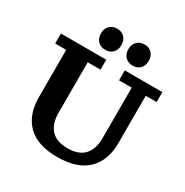

<svg xmlns="http://www.w3.org/2000/svg" viewBox="-200 -1049 1177 1221"><g transform="rotate(30 388.5 -439.0)"><path d="M387 10Q242 10 169.5 -61.5Q97 -133 97 -263V-609H16V-682H349V-609H255V-236Q255 -159 294.5 -115Q334 -71 417 -71Q499 -71 538.5 -115Q578 -159 578 -236V-609H485V-682H761V-609H681V-263Q681 -133 607 -61.5Q533 10 387 10ZM513 -733Q479 -733 458 -754Q437 -775 437 -811Q437 -846 458 -867Q479 -888 513 -888Q546 -888 566.5 -867Q587 -846 587 -810Q587 -775 566.5 -754Q546 -733 513 -733ZM311 -733Q277 -733 256.5 -754Q236 -775 236 -811Q236 -846 256.5 -867Q277 -888 311 -888Q345 -888 365.5 -867Q386 -846 386 -810Q386 -775 365.5 -754Q345 -733 311 -733Z"/></g></svg>

Font: Montagu Slab 144pt SemiBold
Style: Regular
Weight: 600
Version: Version 1.000